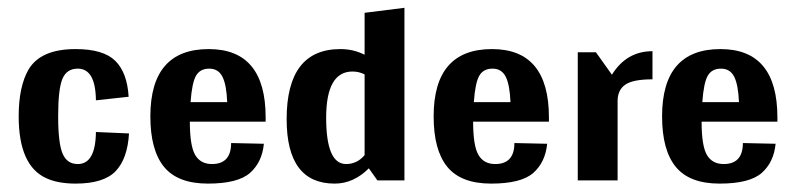

<svg xmlns="http://www.w3.org/2000/svg" viewBox="-20 -451 1989 480"><path d="M174.4 -279.4Q218.9 -279.4 219.8 -200.2L301.6 -209.1Q298 -269.6 268.2 -298.9Q238.4 -328.3 169 -328.3Q81.9 -328.3 51.6 -277.6Q26.7 -234.9 26.7 -160.1Q26.7 -36.5 96.1 -5.3Q125.4 8 169 8Q239.3 8 269.1 -23.1Q298.9 -54.3 302.5 -117.4L219.8 -121Q218.9 -40.9 174.4 -40.9Q147.7 -40.9 136.6 -66.7Q125.4 -92.5 125.4 -160.6Q125.4 -228.6 136.1 -254Q146.8 -279.4 174.4 -279.4Z M644.1 -146.8V-157.5Q644.1 -328.3 501.8 -328.3Q355.9 -328.3 355.9 -160.1Q355.9 -75.6 390.1 -33.8Q424.4 8 499.6 8Q574.7 8 605 -18.7Q635.2 -45.4 639.7 -91.6L557.8 -93.4Q557.8 -40.9 509.8 -40.9Q481.3 -40.9 468 -63.6Q454.6 -86.3 454.6 -146.8ZM548 -195.7H456.4Q460 -244.7 470.2 -262Q480.4 -279.4 503.1 -279.4Q525.8 -279.4 536 -259.3Q546.3 -239.3 548 -195.7Z M991.1 -431.5 891.5 -419V-314.1Q863.9 -328.3 831 -328.3Q696.6 -328.3 696.6 -153Q696.6 8 816.7 8Q863.9 8 902.1 -30.2L923.5 0H991.1ZM845.2 -40.9Q795.4 -40.9 795.4 -156.6Q795.4 -272.2 861.2 -272.2Q877.2 -272.2 891.5 -265.1V-63.2Q872.8 -40.9 845.2 -40.9Z M1352.3 -146.8V-157.5Q1352.3 -328.3 1210 -328.3Q1064.1 -328.3 1064.1 -160.1Q1064.1 -75.6 1098.3 -33.8Q1132.6 8 1207.7 8Q1282.9 8 1313.2 -18.7Q1343.4 -45.4 1347.9 -91.6L1266 -93.4Q1266 -40.9 1218 -40.9Q1189.5 -40.9 1176.2 -63.6Q1162.8 -86.3 1162.8 -146.8ZM1256.2 -195.7H1164.6Q1168.1 -244.7 1178.4 -262Q1188.6 -279.4 1211.3 -279.4Q1234 -279.4 1244.2 -259.3Q1254.4 -239.3 1256.2 -195.7Z M1469.8 -320.3H1424.4V0H1524V-198.4Q1524 -226 1543.1 -239.3Q1562.3 -252.7 1611.2 -252.7V-323Q1546.3 -323 1509.8 -264.2Z M1923.5 -146.8V-157.5Q1923.5 -328.3 1781.1 -328.3Q1635.2 -328.3 1635.2 -160.1Q1635.2 -75.6 1669.5 -33.8Q1703.7 8 1778.9 8Q1854.1 8 1884.3 -18.7Q1914.6 -45.4 1919 -91.6L1837.2 -93.4Q1837.2 -40.9 1789.1 -40.9Q1760.7 -40.9 1747.3 -63.6Q1734 -86.3 1734 -146.8ZM1827.4 -195.7H1735.8Q1739.3 -244.7 1749.6 -262Q1759.8 -279.4 1782.5 -279.4Q1805.2 -279.4 1815.4 -259.3Q1825.6 -239.3 1827.4 -195.7Z"/></svg>

Font: Gidugu
Style: Regular
Weight: 400
Designer: Purushoth Kumar Guthula
Foundry: Silicon Andhra, USA.
Version: Version 1.0.5; ttfautohint (v1.2.25-373a) -l 7 -r 28 -G 50 -